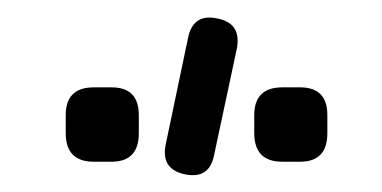

<svg xmlns="http://www.w3.org/2000/svg" viewBox="-20 -752 442 222"><path d="M193.5 -550.5Q166 -556.5 171.5 -584.5L197.5 -708.5Q203.5 -737 232 -730.5Q259 -725 254 -696.5L227.5 -572.5Q222 -544.5 193.5 -550.5ZM88.5 -565Q56 -565 56 -598V-619Q56 -651 88.5 -651H109Q140.5 -651 140.5 -619V-598Q140.5 -565 109 -565ZM306.5 -565Q274 -565 274 -598V-619Q274 -651 306.5 -651H327Q358.5 -651 358.5 -619V-598Q358.5 -565 327 -565Z"/></svg>

Font: Jura Light Medium
Style: Regular
Weight: 500
Version: Version 5.106